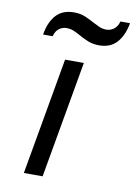

<svg xmlns="http://www.w3.org/2000/svg" viewBox="-82 -772 584 826"><g transform="rotate(10 209.5 -359.0)"><path d="M81 0 171 -511H253L163 0ZM304 -597Q276.5 -597 254.2 -606.2Q232 -615.5 216.5 -624.5Q203.5 -632 187.8 -639Q172 -646 154 -646Q136 -646 121.2 -634.8Q106.5 -623.5 101 -601H59Q68 -656 96 -687Q124 -718 174 -718Q202.5 -718 223.8 -708.8Q245 -699.5 263 -689.5Q276 -682.5 291 -675.8Q306 -669 323 -669Q341 -669 356 -680.2Q371 -691.5 377 -714H419Q409.5 -660 381.5 -628.5Q353.5 -597 304 -597Z"/></g></svg>

Font: Overpass
Style: Italic
Weight: 400
Italic angle: -10°
Designer: Delve Withrington, Dave Bailey, Thomas Jockin
Foundry: Delve Fonts LLC
Version: Version 4.000